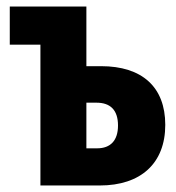

<svg xmlns="http://www.w3.org/2000/svg" viewBox="-20 -569 540 589"><path d="M104 0H286C412 0 487 -68 487 -186C487 -302 416 -366 290 -366H245V-549H10V-432H104ZM245 -114V-254H276C318 -254 342 -232 342 -184C342 -138 319 -114 278 -114Z"/></svg>

Font: Noto Sans Mono ExtraCondensed ExtraBold
Style: Regular
Weight: 800
Width: 2
Designer: Monotype Design Team
Foundry: Monotype Imaging Inc.
Version: Version 2.014